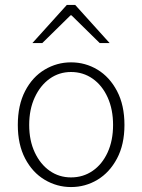

<svg xmlns="http://www.w3.org/2000/svg" viewBox="-20 -744 575 776"><path d="M267 12Q210 12 160.5 -17.5Q111 -47 81.5 -103.5Q52 -160 52 -239Q52 -319 81.5 -376Q111 -433 160.5 -462.5Q210 -492 267 -492Q325 -492 374 -462.5Q423 -433 453 -376Q483 -319 483 -239Q483 -160 453 -103.5Q423 -47 374 -17.5Q325 12 267 12ZM267 -27Q316 -27 354.5 -53.5Q393 -80 415 -128Q437 -176 437 -239Q437 -302 415 -350.5Q393 -399 354.5 -426Q316 -453 267 -453Q219 -453 181 -426Q143 -399 120.5 -350.5Q98 -302 98 -239Q98 -176 120.5 -128Q143 -80 181 -53.5Q219 -27 267 -27ZM111 -570 250 -724H284L423 -570H383L269 -682H265L151 -570Z"/></svg>

Font: Source Sans 3 ExtraLight Light
Style: Regular
Weight: 300
Version: Version 3.052;hotconv 1.1.0;makeotfexe 2.6.0